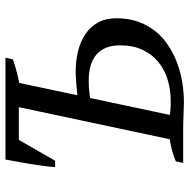

<svg xmlns="http://www.w3.org/2000/svg" viewBox="-15 -688 706 716"><g transform="rotate(-90 338.0 -330.0)"><path d="M481 -662.6 474.6 -634.8Q456.1 -628.4 433.8 -622.3Q411.6 -616.2 386.7 -611.3L340.8 -394.5Q349.6 -395.5 360.4 -396.5Q371.1 -397.5 382.8 -398.4Q394.5 -399.4 406 -400.1Q417.5 -400.9 427.2 -400.9Q468.3 -400.9 504.6 -392.1Q541 -383.3 568.6 -364.7Q596.2 -346.2 612.1 -317.4Q627.9 -288.6 627.9 -248.5Q627.9 -204.1 615.2 -168.2Q602.5 -132.3 580.3 -104.5Q558.1 -76.7 527.8 -56.4Q497.6 -36.1 462.6 -22.9Q427.7 -9.8 389.4 -3.4Q351.1 2.9 313 2.9Q308.1 2.9 296.9 2.4Q285.6 2 271 1.5Q256.3 1 240.5 0.5Q224.6 0 210 0H88.4L94.2 -27.3Q113.3 -35.6 133.8 -41Q154.3 -46.4 176.8 -50.3L296.4 -612.8H174.3L96.7 -477.5H72.8Q74.2 -497.6 77.4 -522Q80.6 -546.4 84.7 -571.3Q88.9 -596.2 93.3 -620.1Q97.7 -644 101.1 -662.6ZM396.5 -352.1Q373.5 -352.1 358.9 -350.6Q344.2 -349.1 330.6 -347.2L267.6 -50.3Q272 -48.8 278.8 -48.1Q285.6 -47.4 293 -46.9Q300.3 -46.4 307.1 -46.4Q314 -46.4 318.8 -46.4Q361.8 -46.4 399.7 -58.1Q437.5 -69.8 465.8 -93.3Q494.1 -116.7 510.5 -152.1Q526.9 -187.5 526.9 -234.9Q526.9 -266.1 517.6 -288.3Q508.3 -310.5 491 -324.7Q473.6 -338.9 449.7 -345.5Q425.8 -352.1 396.5 -352.1Z"/></g></svg>

Font: PT Astra Serif
Style: Italic
Weight: 400
Italic angle: -16°
Designer: A.Korolkova, I. Chaeva
Foundry: ParaType Ltd
Version: Version 1.001